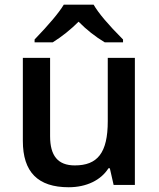

<svg xmlns="http://www.w3.org/2000/svg" viewBox="-20 -786 675 816"><path d="M502.9 -606V-618.2C439.9 -681.2 398.4 -730.5 377.9 -766.1H251C230.5 -731.9 189 -682.6 127 -618.2V-606H204.1C243.7 -630.9 280.3 -660.2 314 -693.8C348.1 -659.2 385.3 -629.9 425.3 -606ZM553.2 0V-540H438V-271C438 -135.7 394 -83 297.9 -83C225.6 -83 192.9 -124.5 192.9 -207V-540H77.1V-187C77.1 -54.7 141.1 9.8 272 9.8C347.7 9.8 409.2 -20.5 440.9 -70.8H446.8L462.9 0Z"/></svg>

Font: Open Sans 600
Style: Regular
Weight: 600
Foundry: Ascender Corporation
Version: Version 1.100;PS 001.100;hotconv 1.0.88;makeotf.lib2.5.64775